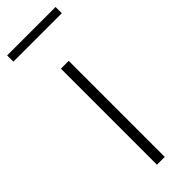

<svg xmlns="http://www.w3.org/2000/svg" viewBox="-284 -747 764 764"><g transform="rotate(-45 98.0 -364.5)"><path d="M76.5 0V-540.5H120.5V0ZM-37.5 -694V-729H235V-694Z"/></g></svg>

Font: Encode Sans Semi Condensed ExLight
Style: Regular
Weight: 275
Width: 4
Designer: Multiple Designers
Foundry: Impallari Type
Version: Version 2.000